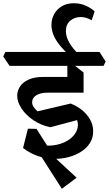

<svg xmlns="http://www.w3.org/2000/svg" viewBox="-59 -944 671 1183"><path d="M279 35Q227 35 177.5 18.5Q128 2 83 -32L113 -151L166 -150L246 -24L190 -50Q247 -42 293 -52.5Q339 -63 370.5 -86.5Q402 -110 414.5 -141Q427 -172 416 -204L251 -160Q193 -172 146.5 -203.5Q100 -235 73.5 -275.5Q47 -316 47 -354Q47 -384 64 -410.5Q81 -437 117 -453.5Q153 -470 208 -470H376L456 -373H233Q192 -373 165.5 -357.5Q139 -342 139 -314Q139 -298 148 -285Q157 -272 172 -258L376 -306Q438 -282 476.5 -236Q515 -190 515 -135Q515 -100 500.5 -72.5Q486 -45 462 -25Q438 -5 407.5 8.5Q377 22 344 28.5Q311 35 279 35ZM322 219 168 -22 221 -27 413 151ZM456 -373 356 -386V-571L382 -555L456 -497ZM0 -538 -39 -596 -26 -624H554L592 -565L579 -538ZM390 -588Q333 -630 295.5 -683.5Q258 -737 258 -791Q258 -827 275 -857.5Q292 -888 322.5 -906Q353 -924 396 -924Q436 -924 469.5 -909Q503 -894 524 -874L506 -819Q472 -839 438 -839Q401 -839 374 -816.5Q347 -794 347 -752Q347 -718 368 -681Q389 -644 429 -607Z"/></svg>

Font: Eczar Medium
Style: Regular
Weight: 500
Designer: Vaibhav Singh
Foundry: Rosetta Type Foundry
Version: Version 2.000